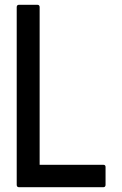

<svg xmlns="http://www.w3.org/2000/svg" viewBox="-20 -798 512 804"><path d="M60 -14Q50 -14 50 -24V-768Q50 -778 60 -778H136Q146 -778 146 -768V-108H412Q422 -108 422 -99V-24Q422 -14 412 -14Z"/></svg>

Font: Kanalisirung
Style: Regular
Weight: 500
Designer: Peter Wiegel
Foundry: Peter Wiegel
Version: 1.000